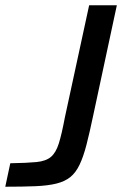

<svg xmlns="http://www.w3.org/2000/svg" viewBox="-34 -708 474 728"><path d="M-14 0 5 -89Q68 -90 104 -93.5Q140 -97 159 -113Q178 -129 189 -164Q200 -199 212 -263L304 -688H409L320 -273Q306 -206 294 -159.5Q282 -113 267.5 -83Q253 -53 232.5 -36.5Q212 -20 180 -12Q148 -4 100.5 -2Q53 0 -14 0Z"/></svg>

Font: Saira Expanded Medium
Style: Italic
Weight: 500
Width: 7
Italic angle: -12°
Designer: Hector Gatti with collaboration of the Omnibus-Type team
Foundry: Omnibus-Type
Version: Version 1.101